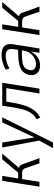

<svg xmlns="http://www.w3.org/2000/svg" viewBox="892 -1436 723 2548"><g transform="rotate(-90 1254.0 -161.5)"><path d="M51 0 129 -494H194L160 -282H238L414 -494H490L289 -258L286 -275Q317 -269 329 -258.5Q341 -248 347 -229.5Q353 -211 365 -177L430 0H361L307 -157Q300 -181 293 -196.5Q286 -212 272 -221Q258 -230 227 -230H152L116 0Z M563 180 670 -17 669 29 571 -494H638L703 -75H709L904 -494H971L637 180Z M969 10 945 -37Q983 -58 1008.5 -86.5Q1034 -115 1052.5 -154.5Q1071 -194 1083.5 -247Q1096 -300 1107 -372L1126 -494H1430L1352 0H1288L1359 -440H1180L1168 -371Q1156 -296 1140 -236Q1124 -176 1101 -129.5Q1078 -83 1046.5 -48.5Q1015 -14 969 10Z M1663 8Q1609 8 1577 -14.5Q1545 -37 1535.5 -73Q1526 -109 1537 -148Q1553 -201 1589.5 -230Q1626 -259 1687 -271Q1748 -283 1837 -283H1879L1872 -233H1820Q1752 -233 1707 -226Q1662 -219 1636.5 -199Q1611 -179 1601 -140Q1588 -99 1609 -72.5Q1630 -46 1681 -46Q1719 -46 1756.5 -66.5Q1794 -87 1821 -123Q1848 -159 1855 -204L1875 -336Q1885 -398 1862.5 -423Q1840 -448 1788 -448Q1753 -448 1711.5 -437Q1670 -426 1619 -398L1604 -447Q1638 -466 1671.5 -478.5Q1705 -491 1737 -497Q1769 -503 1799 -503Q1850 -503 1884.5 -488Q1919 -473 1934.5 -438.5Q1950 -404 1940 -343L1885 0H1828L1845 -107H1843Q1823 -73 1796 -46.5Q1769 -20 1736 -6Q1703 8 1663 8Z M2063 0 2141 -494H2206L2172 -282H2250L2426 -494H2502L2301 -258L2298 -275Q2329 -269 2341 -258.5Q2353 -248 2359 -229.5Q2365 -211 2377 -177L2442 0H2373L2319 -157Q2312 -181 2305 -196.5Q2298 -212 2284 -221Q2270 -230 2239 -230H2164L2128 0Z"/></g></svg>

Font: Nunito Sans 7pt Condensed Light
Style: Italic
Weight: 300
Width: 3
Italic angle: -9°
Designer: Vernon Adams
Foundry: Vernon Adams
Version: Version 3.101;gftools[0.9.27]